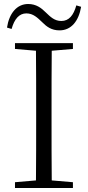

<svg xmlns="http://www.w3.org/2000/svg" viewBox="-20 -941 440 961"><path d="M15 -803 38 -796C52 -846 76 -874 112 -874C146 -874 168 -852 191 -830C213 -808 237 -789 278 -789C336 -789 374 -835 386 -907L362 -914C348 -864 325 -836 287 -836C253 -836 233 -856 209 -879C187 -901 161 -921 121 -921C64 -921 26 -874 15 -803ZM55 -696 160 -687C161 -590 161 -490 161 -390V-335C161 -235 161 -136 160 -38L55 -29V0H345V-29L239 -38C238 -137 238 -235 238 -335V-390C238 -490 238 -590 239 -687L345 -696V-725H55Z"/></svg>

Font: Noto Serif JP Light
Style: Regular
Weight: 300
Designer: Ryoko NISHIZUKA 西塚涼子 (kana & ideographs); Frank Grießhammer (Latin, Greek & Cyrillic); Wenlong ZHANG 张文龙 (bopomofo); San
Foundry: Adobe
Version: Version 2.001;hotconv 1.1.0;makeotfexe 2.6.0